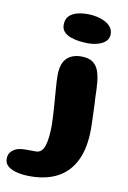

<svg xmlns="http://www.w3.org/2000/svg" viewBox="-194 -685 651 973"><g transform="rotate(10 131.0 -198.0)"><path d="M30.5 232Q-4.5 232 -34.2 225.2Q-64 218.5 -82.2 204Q-100.5 189.5 -100.5 165.5Q-100.5 140.5 -86.2 126.5Q-72 112.5 -51 106.5Q-33.5 102.5 -10 102.8Q13.5 103 39 103Q70 103 82.5 65Q95 27 95 -41.5Q95 -58.5 93.8 -79.8Q92.5 -101 91 -125Q89.5 -149 87.5 -173.8Q85.5 -198.5 83.8 -221.2Q82 -244 81 -263Q80 -282 80 -295Q80 -356 107.2 -383.5Q134.5 -411 182.5 -411Q218.5 -411 239.8 -397Q261 -383 271 -357.2Q281 -331.5 284.2 -295.8Q287.5 -260 288 -216.5Q289 -205 289.8 -189Q290.5 -173 291.2 -155Q292 -137 292.5 -118.8Q293 -100.5 293.5 -84.8Q294 -69 294 -58Q294 39.5 263.2 103.8Q232.5 168 174 200Q115.5 232 30.5 232ZM201.5 -482.5Q178.5 -482.5 154.8 -486Q131 -489.5 110.8 -497.2Q90.5 -505 78.2 -518.8Q66 -532.5 66 -553.5Q66 -580.5 80 -596.8Q94 -613 119.2 -620.5Q144.5 -628 177.5 -628Q199 -628 222 -623.5Q245 -619 264.8 -609.2Q284.5 -599.5 296.8 -584.2Q309 -569 309 -548Q309 -526 294.5 -511.5Q280 -497 255.5 -489.8Q231 -482.5 201.5 -482.5Z"/></g></svg>

Font: Gluten SemiBold
Style: Regular
Weight: 600
Designer: Tyler Finck
Foundry: Etcetera Type Company
Version: Version 1.300